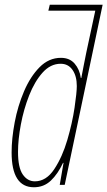

<svg xmlns="http://www.w3.org/2000/svg" viewBox="-20 -780 453 810"><path d="M127 -15Q96 -15 76 -44Q56 -73 56 -139Q56 -191 68 -255Q80 -319 103 -377.5Q126 -436 159.5 -473.5Q193 -511 236 -511Q268 -511 286 -485Q304 -459 304 -417Q304 -390 294.5 -325.5Q285 -261 264 -189.5Q243 -118 209 -66.5Q175 -15 127 -15ZM123 10Q165 10 194.5 -18Q224 -46 246 -93H248L232 0H253L413 -760H190L184 -735H382L344 -558Q338 -531 333 -503Q328 -475 323 -451H321Q316 -487 295 -511.5Q274 -536 237 -536Q186 -536 147 -496.5Q108 -457 81.5 -395Q55 -333 42 -264Q29 -195 29 -137Q29 10 123 10Z"/></svg>

Font: Noto Sans Display Condensed Thin
Style: Italic
Weight: 250
Width: 3
Italic angle: -12°
Designer: Monotype Design Team
Foundry: Monotype Imaging Inc.
Version: Version 1.900